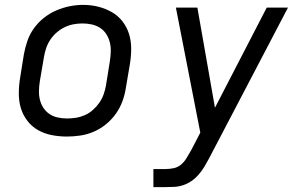

<svg xmlns="http://www.w3.org/2000/svg" viewBox="-20 -551 1240 786"><path d="M253 8Q222 8 191.5 2Q161 -4 135.5 -18.5Q110 -33 92 -56.5Q74 -80 65.5 -108Q57 -136 57 -167.5Q57 -199 62 -230L78 -330Q83 -357 92.5 -384.5Q102 -412 119.5 -436Q137 -460 160.5 -478.5Q184 -497 211 -508.5Q238 -520 265.5 -525.5Q293 -531 321 -531Q353 -531 382.5 -523.5Q412 -516 437.5 -501.5Q463 -487 481 -464Q499 -441 508 -412.5Q517 -384 517 -352.5Q517 -321 512 -290L495 -190Q491 -163 481 -136Q471 -109 454 -85Q437 -61 413.5 -42Q390 -23 363 -11.5Q336 0 308 4Q280 8 253 8ZM254 -66Q273 -66 291.5 -69Q310 -72 328 -80Q346 -88 361 -101.5Q376 -115 387 -131Q398 -147 404.5 -165.5Q411 -184 414 -202L430 -302Q433 -322 433.5 -341Q434 -360 429.5 -378Q425 -396 415 -411.5Q405 -427 389.5 -437Q374 -447 355.5 -451Q337 -455 317 -455Q299 -455 280.5 -451.5Q262 -448 244.5 -439.5Q227 -431 212 -418Q197 -405 186 -388.5Q175 -372 169 -354Q163 -336 160 -318L143 -218Q140 -199 139.5 -179.5Q139 -160 143.5 -142Q148 -124 158 -109Q168 -94 183 -84Q198 -74 216.5 -70Q235 -66 254 -66ZM608 215V141H657Q674 141 691 137.5Q708 134 721.5 122.5Q735 111 744 95.5Q753 80 762 65L800 -8L700 -520H788L860 -110L1072 -520H1159L835 99Q826 116 816 132.5Q806 149 793 164Q780 179 764 190Q748 201 730 207Q712 213 693.5 214Q675 215 657 215Z"/></svg>

Font: Zed Sans Extended
Style: Italic
Weight: 400
Width: 7
Italic angle: -9°
Designer: Belleve Invis
Foundry: Belleve Invis
Version: Version 1.0.0; ttfautohint (v1.8.4)